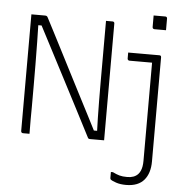

<svg xmlns="http://www.w3.org/2000/svg" viewBox="-64 -817 1077 1128"><g transform="rotate(5 475.0 -253.0)"><path d="M130 0Q124 0 117.5 0Q111 0 104.5 0Q98 0 91 0Q88 0 85.5 -1.5Q83 -3 81.5 -5.5Q80 -8 80 -11Q80 -80 80 -148.5Q80 -217 80 -285.5Q80 -354 80 -422.5Q80 -491 80 -560Q80 -595 80 -630Q80 -665 80 -700Q88 -700 98.5 -700Q109 -700 120.5 -700Q132 -700 142.5 -700Q153 -700 161 -700Q165 -700 168 -699Q171 -698 173 -696Q175 -694 177 -690Q195 -656 219 -609Q243 -562 272 -506Q301 -450 332.5 -388Q364 -326 397 -262.5Q430 -199 462 -136.5Q494 -74 523 -17L484 -52H540L525 -27Q523 -77 522 -128Q521 -179 520.5 -231Q520 -283 520 -335Q520 -387 520 -438Q520 -489 520 -538Q520 -554 520 -570.5Q520 -587 520 -603Q520 -619 520 -635Q520 -651 520 -667.5Q520 -684 520 -700Q527 -700 533.5 -700Q540 -700 546.5 -700Q553 -700 559 -700Q564 -700 567 -697Q570 -694 570 -689Q570 -646 570 -602.5Q570 -559 570 -515.5Q570 -472 570 -428.5Q570 -385 570 -341.5Q570 -298 570 -254.5Q570 -211 570 -168Q570 -126 570 -84Q570 -42 570 0Q563 0 552 0Q541 0 529 0Q517 0 506.5 0Q496 0 488 0Q482 0 479 -1.5Q476 -3 474 -7Q434 -85 391.5 -167Q349 -249 304.5 -334.5Q260 -420 215 -506.5Q170 -593 125 -679L159 -640H112L125 -680Q127 -609 128 -541.5Q129 -474 129.5 -409Q130 -344 130 -282Q130 -220 130 -160Q129 -128 129.5 -84Q130 -40 130 0ZM850 -526Q854 -526 856.5 -524.5Q859 -523 860 -520.5Q861 -518 861 -515Q861 -454 861 -392.5Q861 -331 861 -269.5Q861 -208 861 -146.5Q861 -85 861 -23.5Q861 38 861 100Q861 134 852.5 161.5Q844 189 827 209Q810 229 783.5 239.5Q757 250 721 250Q687 250 662 241.5Q637 233 629 226Q628 224 627 222.5Q626 221 626 218Q626 209 626 200Q626 191 626 182H638Q660 193 678 198Q696 203 724 203Q745 203 761 197Q777 191 788 179Q796 170 801 158.5Q806 147 808.5 132.5Q811 118 811 100Q811 28 811 -44.5Q811 -117 811 -189.5Q811 -262 811 -334.5Q811 -407 811 -479H800Q785 -479 769.5 -479Q754 -479 738.5 -479Q723 -479 707.5 -479Q692 -479 677 -479Q674 -479 671.5 -480.5Q669 -482 667.5 -484.5Q666 -487 666 -490Q666 -499 666 -508Q666 -517 666 -526Q689 -526 712 -526Q735 -526 758 -526Q781 -526 804 -526Q827 -526 850 -526ZM796 -756Q805 -756 813.5 -756Q822 -756 830.5 -756Q839 -756 847.5 -756Q856 -756 865 -756Q870 -756 873 -753Q876 -750 876 -745V-676Q867 -676 858.5 -676Q850 -676 841.5 -676Q833 -676 824.5 -676Q816 -676 807 -676Q804 -676 801.5 -677.5Q799 -679 797.5 -681.5Q796 -684 796 -687Z"/></g></svg>

Font: Recursive Sans Linear Light
Style: Regular
Weight: 300
Version: Version 1.085